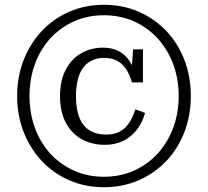

<svg xmlns="http://www.w3.org/2000/svg" viewBox="-20 -758 873 806"><path d="M417 -515Q389 -515 367.5 -505Q346 -495 330.5 -475.5Q315 -456 307 -425.5Q299 -395 299 -354Q299 -299 313.5 -263.5Q328 -228 356.5 -210.5Q385 -193 425 -193Q462 -193 485.5 -207Q509 -221 524 -245Q539 -269 548 -299L589 -284Q578 -244 555 -214Q532 -184 498 -167Q464 -150 420 -150Q366 -150 323.5 -173.5Q281 -197 256.5 -242.5Q232 -288 232 -354Q232 -420 256 -465.5Q280 -511 321 -534.5Q362 -558 414 -558Q450 -558 478 -543.5Q506 -529 524.5 -501Q543 -473 549 -431L531 -449L539 -551H580V-412H534Q525 -444 510 -467Q495 -490 472.5 -502.5Q450 -515 417 -515ZM104 -355Q104 -282 127 -220Q150 -158 192 -112.5Q234 -67 291 -41.5Q348 -16 416 -16Q485 -16 542 -41.5Q599 -67 641 -112.5Q683 -158 706.5 -220Q730 -282 730 -355Q730 -428 706.5 -490Q683 -552 641 -597.5Q599 -643 542 -668.5Q485 -694 416 -694Q348 -694 291 -668.5Q234 -643 192 -597.5Q150 -552 127 -490Q104 -428 104 -355ZM52 -355Q52 -438 80 -508Q108 -578 157 -629.5Q206 -681 272.5 -709.5Q339 -738 416 -738Q494 -738 560.5 -709.5Q627 -681 676.5 -629.5Q726 -578 753.5 -508Q781 -438 781 -355Q781 -272 753.5 -202Q726 -132 676.5 -80.5Q627 -29 560.5 -0.5Q494 28 416 28Q339 28 272.5 -0.5Q206 -29 157 -80.5Q108 -132 80 -202Q52 -272 52 -355Z"/></svg>

Font: Roboto Serif SemiCondensed Light
Style: Regular
Weight: 300
Width: 4
Designer: Greg Gazdowicz
Foundry: Commercial Type
Version: Version 1.007